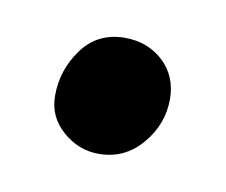

<svg xmlns="http://www.w3.org/2000/svg" viewBox="-32 -425 222 189"><g transform="rotate(10 79.0 -330.5)"><path d="M81 -389Q104 -389 119.5 -374.5Q135 -360 135 -337Q135 -312 118 -292Q101 -272 75 -272Q55 -272 39 -286Q23 -300 23 -321Q23 -347 38.5 -368Q54 -389 81 -389Z"/></g></svg>

Font: Teutonic
Style: Regular
Weight: 400
Designer: Peter Wiegel
Foundry: Peter Wiegel
Version: 1.000